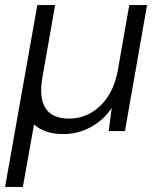

<svg xmlns="http://www.w3.org/2000/svg" viewBox="-32 -516 629 756"><path d="M-12 220 115 -496H185L135 -211Q121 -132 147 -90.5Q173 -49 240 -49Q285 -49 324 -70.5Q363 -92 391 -133Q419 -174 431 -234L477 -496H547L460 0H396L408 -91Q375 -42 324.5 -15Q274 12 217 12Q181 12 152 2.5Q123 -7 102 -26L58 220Z"/></svg>

Font: DM Sans 12pt Light
Style: Italic
Weight: 300
Italic angle: -10°
Version: Version 4.004;gftools[0.9.30]